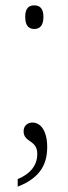

<svg xmlns="http://www.w3.org/2000/svg" viewBox="-20 -539 255 716"><path d="M108 -431C126 -431 142 -441 142 -476C142 -510 126 -519 108 -519C89 -519 74 -510 74 -476C74 -441 89 -431 108 -431ZM101 -82C82 -82 68 -69 68 -50C68 -6 119 -19 119 35C119 77 94 109 46 129V157C134 123 156 69 156 9C156 -52 131 -82 101 -82Z"/></svg>

Font: Noto Serif Sinhala ExtraCondensed ExtraLight
Style: Regular
Weight: 200
Width: 2
Designer: Jelle Bosma - Monotype Design Team
Foundry: Monotype Imaging Inc.
Version: Version 2.007